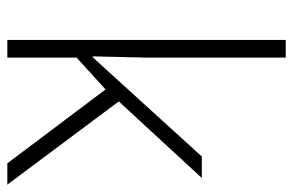

<svg xmlns="http://www.w3.org/2000/svg" viewBox="-158 -642 800 524"><g transform="rotate(90 242.0 -380.0)"><path d="M136.2 -232.9 407.2 -530.8H465.8L256.8 -304.2L483.9 0H425.8L224.1 -268.1L137.2 -189V0H88.9V-759.8H137.2V-378.9L133.8 -232.9Z"/></g></svg>

Font: TypoPRO Open Sans
Style: Regular
Weight: 300
Foundry: Ascender Corporation
Version: Version 1.10